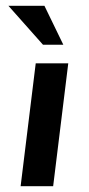

<svg xmlns="http://www.w3.org/2000/svg" viewBox="-20 -641 306 661"><path d="M103 -423H215L163 0H51ZM133 -621 198 -487H128L9 -621Z"/></svg>

Font: Josefin Sans Thin SemiBold
Style: Italic
Weight: 600
Italic angle: -7°
Version: Version 2.000